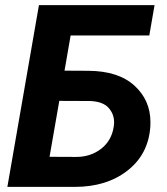

<svg xmlns="http://www.w3.org/2000/svg" viewBox="-20 -731 653 751"><path d="M584.5 -710.9H132.3L8.8 0H272.5C356 0 424.8 -21.5 479 -64C533.2 -106.4 562.5 -163.1 567.9 -233.9C568.4 -240.7 568.4 -247.1 568.4 -253.4C568.4 -310.5 547.4 -358.4 505.4 -396.5C463.4 -434.6 403.3 -453.6 325.7 -454.1L232.4 -454.6L256.3 -592.3H564ZM333 -335.9C365.7 -334.5 389.6 -325.7 404.3 -309.6C418.9 -293.5 426.3 -274.4 426.3 -252.9C426.3 -247.6 425.8 -241.7 424.8 -235.4C419.4 -199.2 402.8 -170.4 376 -149.4C348.6 -127.9 315.9 -117.2 278.3 -117.2L173.8 -117.7L211.9 -336.4Z"/></svg>

Font: Roboto
Style: Bold Italic
Weight: 700
Italic angle: -12°
Designer: Google
Version: Version 2.137; 2017